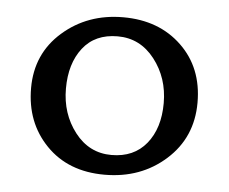

<svg xmlns="http://www.w3.org/2000/svg" viewBox="-38 -706 585 491"><g transform="rotate(5 254.0 -460.5)"><path d="M260 -663.1Q351.6 -663.1 409.7 -607.4Q467.8 -551.8 467.8 -462.2Q467.8 -372.6 403.8 -315.2Q339.8 -257.8 246.6 -257.8Q153.3 -257.8 96.9 -315.9Q40.5 -374 40.5 -462.4Q40.5 -550.8 104.5 -606.9Q168.5 -663.1 260 -663.1ZM381.8 -453.4Q381.8 -518.1 344.7 -565.7Q307.6 -613.3 249.8 -613.3Q191.9 -613.3 160.6 -573.2Q129.4 -533.2 129.4 -468.8Q129.4 -404.3 166 -356.9Q202.6 -309.6 260 -309.6Q317.4 -309.6 349.6 -349.1Q381.8 -388.7 381.8 -453.4Z"/></g></svg>

Font: Corben
Style: Regular
Weight: 400
Designer: vernon adams
Foundry: vernon adams
Version: Version 1.101